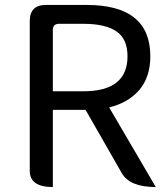

<svg xmlns="http://www.w3.org/2000/svg" viewBox="-20 -754 676 774"><path d="M193 0Q100 0 100 -65V-669Q100 -734 165 -734H330Q586 -734 586 -527Q586 -444 542 -392Q498 -340 420 -321L608 0Q503 0 471 -56L325 -311H193V0ZM193 -386H316Q494 -386 494 -527Q494 -597 450 -627Q406 -658 316 -658H218Q193 -658 193 -633Z"/></svg>

Font: Swei Toothpaste CJK TC
Style: Regular
Weight: 400
Version: Version 1.0